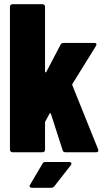

<svg xmlns="http://www.w3.org/2000/svg" viewBox="-20 -720 485 908"><path d="M39 0H181C188 0 193 -5 193 -12V-141C193 -143 194 -145 195 -147L214 -182C216 -186 220 -186 221 -181L276 -10C278 -4 282 0 289 0H435C442 0 445 -3 445 -8C445 -10 445 -12 444 -14L322 -317C321 -320 322 -322 323 -324L434 -503C439 -512 435 -517 426 -517H280C274 -517 269 -514 266 -508L199 -380C197 -376 193 -377 193 -382V-688C193 -695 188 -700 181 -700H39C32 -700 27 -695 27 -688V-12C27 -5 32 0 39 0ZM131 168H222C228 168 233 166 237 161L315 61C321 53 317 46 307 46H195C189 46 184 48 181 54L122 154C117 163 122 168 131 168Z"/></svg>

Font: Barlow Condensed ExtraBold
Style: Regular
Weight: 800
Width: 3
Designer: Jeremy Tribby
Foundry: Tribby Type
Version: Version 1.422;hotconv 1.0.109;makeotfexe 2.5.65596